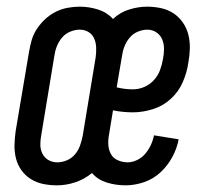

<svg xmlns="http://www.w3.org/2000/svg" viewBox="-20 -548 640 576"><path d="M151 8Q130 8 110 4Q90 0 73 -10.5Q56 -21 44.5 -37Q33 -53 28 -72.5Q23 -92 23.5 -113Q24 -134 27 -155L67 -392Q70 -410 75 -427.5Q80 -445 90.5 -461Q101 -477 115.5 -490.5Q130 -504 147 -512.5Q164 -521 182.5 -524.5Q201 -528 219 -528Q247 -528 274 -519.5Q301 -511 319 -491Q340 -511 367.5 -519.5Q395 -528 421 -528Q443 -528 463.5 -523.5Q484 -519 500.5 -508Q517 -497 528.5 -480.5Q540 -464 545 -444Q550 -424 549.5 -402.5Q549 -381 545 -360Q541 -331 528.5 -302Q516 -273 492.5 -251.5Q469 -230 438.5 -220.5Q408 -211 379 -211Q364 -211 348.5 -212.5Q333 -214 319 -217L307 -144Q304 -128 305 -113Q306 -98 313 -85.5Q320 -73 334 -67Q348 -61 363 -61Q377 -61 391.5 -68Q406 -75 416 -87Q426 -99 432.5 -113Q439 -127 442 -142L516 -130Q511 -103 497 -77Q483 -51 461.5 -31Q440 -11 412 -1.5Q384 8 357 8Q327 8 300 -0.5Q273 -9 256 -29Q233 -10 205.5 -1Q178 8 151 8ZM379 -280Q396 -280 412.5 -287Q429 -294 441.5 -307.5Q454 -321 460 -337.5Q466 -354 469 -371Q472 -386 472 -401.5Q472 -417 466.5 -430Q461 -443 449 -451Q437 -459 422 -459Q408 -459 393.5 -453Q379 -447 369 -435Q359 -423 353.5 -409Q348 -395 346 -380L330 -286Q342 -283 354 -281.5Q366 -280 379 -280ZM152 -61Q166 -61 180.5 -67Q195 -73 205 -85Q215 -97 220 -111Q225 -125 228 -140L267 -376Q269 -391 268.5 -405.5Q268 -420 262.5 -432.5Q257 -445 245.5 -452Q234 -459 219 -459Q205 -459 190.5 -453Q176 -447 166 -435Q156 -423 150.5 -409Q145 -395 143 -380L104 -144Q101 -129 101 -114.5Q101 -100 107 -87.5Q113 -75 125 -68Q137 -61 152 -61Z"/></svg>

Font: Iosevka Extended
Style: Italic
Weight: 400
Width: 7
Italic angle: -9°
Monospace: yes
Designer: Belleve Invis
Foundry: Belleve Invis
Version: Version 32.5.0; ttfautohint (v1.8.4)